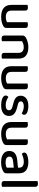

<svg xmlns="http://www.w3.org/2000/svg" viewBox="1375 -2072 712 3502"><g transform="rotate(90 1731.0 -321.0)"><path d="M69 -467Q76 -469 89 -471.5Q102 -474 117 -474Q146 -474 159.5 -463Q173 -452 173 -425V-178Q173 -120 203.5 -95.5Q234 -71 288 -71Q323 -71 347 -78Q371 -85 385 -93V-467Q393 -469 405.5 -471.5Q418 -474 433 -474Q462 -474 476 -463Q490 -452 490 -425V-88Q490 -66 483 -52Q476 -38 455 -25Q429 -10 386.5 2Q344 14 287 14Q184 14 126.5 -31.5Q69 -77 69 -176Z M944 -303Q944 -352 916.5 -375Q889 -398 842 -398Q807 -398 779.5 -389Q752 -380 732 -369V-2Q725 1 712.5 3.5Q700 6 685 6Q656 6 642 -5Q628 -16 628 -42V-372Q628 -395 637 -409Q646 -423 667 -437Q695 -454 740 -468Q785 -482 842 -482Q939 -482 994 -438.5Q1049 -395 1049 -307V-2Q1042 1 1029 3.5Q1016 6 1001 6Q972 6 958 -5Q944 -16 944 -42V-303Z M1187 -467Q1194 -469 1207 -471.5Q1220 -474 1235 -474Q1264 -474 1277.5 -463Q1291 -452 1291 -425V-178Q1291 -120 1321.5 -95.5Q1352 -71 1406 -71Q1441 -71 1465 -78Q1489 -85 1503 -93V-467Q1511 -469 1523.5 -471.5Q1536 -474 1551 -474Q1580 -474 1594 -463Q1608 -452 1608 -425V-88Q1608 -66 1601 -52Q1594 -38 1573 -25Q1547 -10 1504.5 2Q1462 14 1405 14Q1302 14 1244.5 -31.5Q1187 -77 1187 -176Z M2095 -129Q2095 -62 2045 -24Q1995 14 1900 14Q1861 14 1828 8Q1795 2 1771.5 -9Q1748 -20 1735 -35Q1722 -50 1722 -68Q1722 -83 1729.5 -96Q1737 -109 1750 -117Q1778 -99 1814 -84Q1850 -69 1898 -69Q1943 -69 1967 -84.5Q1991 -100 1991 -129Q1991 -154 1974.5 -169Q1958 -184 1926 -192L1858 -210Q1790 -228 1758 -259Q1726 -290 1726 -344Q1726 -373 1738 -398.5Q1750 -424 1773.5 -442.5Q1797 -461 1832 -471.5Q1867 -482 1912 -482Q1948 -482 1977.5 -476.5Q2007 -471 2028.5 -461.5Q2050 -452 2062 -438Q2074 -424 2074 -408Q2074 -392 2067 -380.5Q2060 -369 2049 -362Q2031 -373 1995.5 -386Q1960 -399 1919 -399Q1877 -399 1853 -384.5Q1829 -370 1829 -344Q1829 -324 1842.5 -311Q1856 -298 1889 -290L1947 -275Q2023 -255 2059 -221Q2095 -187 2095 -129Z M2205 -467Q2212 -469 2225 -471.5Q2238 -474 2253 -474Q2282 -474 2295.5 -463Q2309 -452 2309 -425V-178Q2309 -120 2339.5 -95.5Q2370 -71 2424 -71Q2459 -71 2483 -78Q2507 -85 2521 -93V-467Q2529 -469 2541.5 -471.5Q2554 -474 2569 -474Q2598 -474 2612 -463Q2626 -452 2626 -425V-88Q2626 -66 2619 -52Q2612 -38 2591 -25Q2565 -10 2522.5 2Q2480 14 2423 14Q2320 14 2262.5 -31.5Q2205 -77 2205 -176Z M2940 -67Q2975 -67 3001 -74Q3027 -81 3038 -89V-216L2929 -205Q2883 -200 2860 -184.5Q2837 -169 2837 -137Q2837 -104 2862 -85.5Q2887 -67 2940 -67ZM2938 -482Q3031 -482 3086 -441.5Q3141 -401 3141 -314V-81Q3141 -58 3130.5 -45.5Q3120 -33 3102 -22Q3076 -7 3035 4Q2994 15 2940 15Q2843 15 2788.5 -23Q2734 -61 2734 -135Q2734 -201 2776.5 -236Q2819 -271 2899 -279L3038 -293V-315Q3038 -359 3009.5 -379Q2981 -399 2930 -399Q2890 -399 2853 -388Q2816 -377 2787 -363Q2777 -371 2770 -382.5Q2763 -394 2763 -408Q2763 -425 2771.5 -436Q2780 -447 2798 -455Q2826 -469 2862 -475.5Q2898 -482 2938 -482Z M3339 6Q3310 6 3296 -5Q3282 -16 3282 -42V-649Q3289 -651 3302 -654Q3315 -657 3330 -657Q3359 -657 3373 -646Q3387 -635 3387 -609V-2Q3379 1 3366.5 3.5Q3354 6 3339 6Z"/></g></svg>

Font: Baloo 2 Medium
Style: Regular
Weight: 500
Designer: Sarang Kulkarni and Ek Type
Foundry: Ek Type
Version: Version 1.640;hotconv 1.0.111;makeotfexe 2.5.65597; ttfautoh